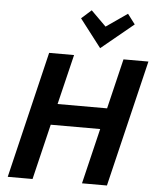

<svg xmlns="http://www.w3.org/2000/svg" viewBox="-61 -996 853 1047"><g transform="rotate(5 365.0 -472.0)"><path d="M21 0 187 -693H323.5L257.2 -419.2H528.2L594 -693H730.5L564 0H427.5L500.5 -303.5H229.8L156.8 0ZM461.8 -742.8 344 -896 398.2 -944.5 481 -862.5 597 -943 638.5 -888.2Z"/></g></svg>

Font: Ubuntu Sans
Style: Italic
Weight: 400
Italic angle: -13.5°
Designer: Dalton Maag Ltd
Foundry: Dalton Maag Ltd
Version: Version 1.006